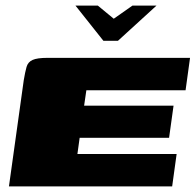

<svg xmlns="http://www.w3.org/2000/svg" viewBox="-20 -667 700 687"><path d="M250 -647H330L387 -600L454 -647H540L402 -521H350ZM12 0 65 -380Q70 -410 75 -427.5Q80 -445 96.5 -452.5Q113 -460 150 -460H660L644 -344H289L281 -289H601L585 -174H265L257 -116H612L596 0Z"/></svg>

Font: Genos Thin Black
Style: Italic
Weight: 900
Italic angle: -8°
Version: Version 1.010